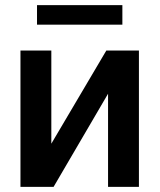

<svg xmlns="http://www.w3.org/2000/svg" viewBox="-20 -727 621 747"><path d="M393.6 -530.3H520.5V0H400.4V-362.3L188.5 0H59.6V-530.3H179.7V-168ZM456.1 -630.9H124V-707H456.1Z"/></svg>

Font: Pretendard SemiBold
Style: Regular
Weight: 600
Designer: Base glyphs from Inter by Rasmus Andersson; Hangeul glyphs from Noto Sans CJK(Source Han Sans) by Jang Soo-young and Kan
Foundry: Kil Hyung-jin
Version: Version 1.309